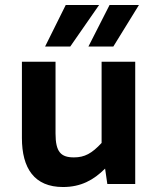

<svg xmlns="http://www.w3.org/2000/svg" viewBox="-20 -739 636 771"><path d="M402 -62 411 0H523V-491H388V-165C349 -123 320 -107 277 -107C225 -107 203 -128 203 -203V-491H68V-185C68 -63 118 12 233 12C305 12 356 -16 402 -62ZM378 -719H244L161 -552H262ZM538 -719H420L335 -552H435Z"/></svg>

Font: Falling Sky
Style: SeBd
Weight: 600
Designer: Paul D. Hunt
Foundry: Adobe Systems Incorporated
Version: Version 1.02